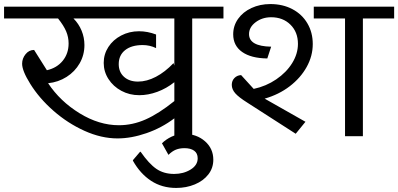

<svg xmlns="http://www.w3.org/2000/svg" viewBox="-42 -671 1962 946"><path d="M1059 -580H905V0H817V-88Q755 -41 680 -15Q605 11 537 11Q457 11 374 -26.5Q291 -64 221 -125.5Q151 -187 107 -258Q67 -322 67 -357Q67 -383 84 -404Q101 -425 126 -425L189 -325Q238 -336 267 -371.5Q296 -407 296 -457Q296 -488 284 -516.5Q272 -545 244 -580H-22V-638H1059ZM817 -173V-266Q778 -235 733 -218.5Q688 -202 644 -202Q596 -202 556 -223.5Q516 -245 492.5 -281.5Q469 -318 469 -361Q469 -404 492 -439.5Q515 -475 555 -496Q595 -517 643 -517Q685 -517 727 -501V-434Q696 -449 661 -449Q606 -449 574.5 -424Q543 -399 543 -355Q543 -316 569 -292.5Q595 -269 638 -269Q681 -269 726 -292.5Q771 -316 813 -360L817 -348V-580H320Q346 -554 360 -520Q374 -486 374 -449Q374 -400 350.5 -359Q327 -318 286 -292Q245 -266 195 -261Q254 -172 350 -113Q446 -54 544 -54Q611 -54 675.5 -82.5Q740 -111 817 -173Z M613 121V118L648 77H651Q692 136 728.5 161Q765 186 816 186Q862 186 897 164.5Q932 143 932 109Q932 84 914.5 71.5Q897 59 867 59Q843 59 824.5 66.5Q806 74 788 92L756 35Q775 16 803 2.5Q831 -11 867 -11Q927 -11 968 25Q1009 61 1009 116Q1009 157 984.5 188.5Q960 220 918 237.5Q876 255 826 255Q756 255 702.5 220Q649 185 613 121Z M1262 -185 1463 -71 1415 -12 1177 -165Q1134 -192 1117 -211.5Q1100 -231 1100 -253Q1100 -273 1113 -286.5Q1126 -300 1146 -301L1208 -233Q1269 -246 1319 -280Q1369 -314 1397.5 -360Q1426 -406 1426 -455Q1426 -513 1389 -549.5Q1352 -586 1294 -586Q1250 -586 1217.5 -561.5Q1185 -537 1185 -503Q1185 -443 1294 -441L1275 -383Q1195 -384 1151 -415Q1107 -446 1107 -502Q1107 -544 1131 -578Q1155 -612 1197 -631.5Q1239 -651 1290 -651Q1351 -651 1398.5 -626Q1446 -601 1472.5 -556Q1499 -511 1499 -454Q1499 -395 1469 -341Q1439 -287 1385.5 -246Q1332 -205 1262 -185ZM1658 -580H1504V-638H1900V-580H1746V0H1658Z"/></svg>

Font: AmikoRegular
Style: Regular
Weight: 400
Designer: Pablo Impallari, Rodrigo Fuenzalida, Andres Torresi
Foundry: Impallari Type
Version: Version 1.000; ttfautohint (v1.3)